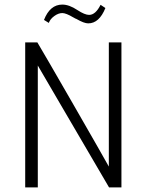

<svg xmlns="http://www.w3.org/2000/svg" viewBox="-20 -818 715 838"><path d="M440 -783Q413 -716 365 -716Q347 -716 314 -735Q313 -735 312 -736Q310 -737 309 -737Q307 -738 302 -741L300 -742Q268 -761 252 -761Q235 -761 217 -748Q199 -735 193 -718L172 -731Q198 -798 252 -798Q282 -798 318 -774Q350 -753 369 -753Q397 -753 419 -797ZM145 -532V0H90V-633H143Q169 -590 299 -364Q429 -138 455 -91V-633H510V0H456Q418 -64 246 -359Q166 -496 145 -532Z"/></svg>

Font: TajawalTap
Style: Regular
Weight: 300
Designer: Boutros Fonts
Foundry: Created by Boutros International 2017
Version: Version 2.700